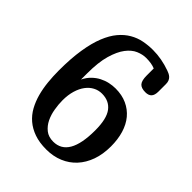

<svg xmlns="http://www.w3.org/2000/svg" viewBox="-201 -821 933 933"><g transform="rotate(45 265.0 -354.5)"><path d="M421.9 -537.1Q393.1 -537.1 381.1 -551Q369.1 -564.9 369.1 -599.1V-647.9Q344.7 -658.2 307.1 -658.2Q282.7 -658.2 256.3 -647Q230 -635.7 208 -606.9Q186 -578.1 171.6 -528.3Q157.2 -478.5 157.2 -401.9V-359.9Q169.4 -384.8 186.8 -401.6Q204.1 -418.5 224.1 -428.7Q244.1 -439 265.4 -443.6Q286.6 -448.2 307.1 -448.2Q351.1 -448.2 385.3 -432.6Q419.4 -417 442.9 -388.9Q466.3 -360.8 478.3 -321Q490.2 -281.2 490.2 -232.9Q490.2 -179.2 474.9 -136.2Q459.5 -93.3 431.6 -63Q403.8 -32.7 364.7 -16.4Q325.7 0 277.8 0Q230.5 0 195.3 -12.5Q160.2 -24.9 134.8 -46.6Q109.4 -68.4 93 -98.1Q76.7 -127.9 67.1 -162.8Q57.6 -197.8 53.7 -236.6Q49.8 -275.4 49.8 -314.9Q49.8 -397.5 59.6 -459Q69.3 -520.5 86.9 -564.2Q104.5 -607.9 128.2 -636Q151.9 -664.1 180.2 -680.4Q208.5 -696.8 239.7 -702.9Q271 -709 303.2 -709Q362.8 -709 423.8 -687Q430.2 -684.6 437.5 -681.2Q444.8 -677.7 450.9 -672.1Q457 -666.5 460.9 -657.7Q464.8 -648.9 464.8 -636.2V-585Q464.8 -560.1 454.3 -548.6Q443.8 -537.1 421.9 -537.1ZM277.8 -383.8Q254.4 -383.8 233.9 -373Q213.4 -362.3 198 -341.8Q182.6 -321.3 173.8 -291.7Q165 -262.2 165 -225.1Q165 -197.3 170.2 -166.5Q175.3 -135.7 187.7 -110.1Q200.2 -84.5 221.4 -67.6Q242.7 -50.8 274.9 -50.8Q380.9 -50.8 380.9 -233.9Q380.9 -313.5 354.2 -348.6Q327.6 -383.8 277.8 -383.8Z"/></g></svg>

Font: Marmelad
Style: Regular
Weight: 400
Designer: Manvel Shmavonyan
Foundry: Cyreal (www.cyreal.org)
Version: Version 1.000